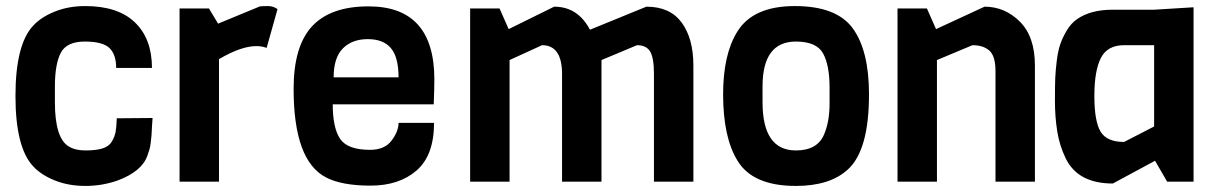

<svg xmlns="http://www.w3.org/2000/svg" viewBox="-20 -599 4023 633"><path d="M365 -209 483 -210Q482 -202 481 -181Q480 -160 479.5 -152.5Q479 -145 477 -129Q475 -113 472.5 -105.5Q470 -98 466 -86Q448 -34 368 -4Q317 14 261.5 14Q206 14 161 -4Q116 -22 90 -50Q31 -112 31 -282.5Q31 -453 90 -515Q116 -543 161 -561Q206 -579 261 -579Q369 -579 425 -525Q481 -471 481 -375H363Q363 -419 341 -440.5Q319 -462 259.5 -462Q200 -462 180.5 -425Q161 -388 161 -314V-262Q161 -143 207 -116Q228 -103 262 -103Q296 -103 317.5 -109.5Q339 -116 348.5 -132Q358 -148 361 -163.5Q364 -179 365 -209Z M895 -569 859 -441Q844 -447 825 -447Q775 -447 702 -404V0H572V-571H669L699 -521L837 -578Q847 -579 864 -579Q881 -579 895 -569Z M1410 -255H1077Q1077 -177 1101.5 -141Q1126 -105 1200 -105Q1248 -105 1271 -135.5Q1294 -166 1294 -194H1411Q1411 -87 1353.5 -37Q1296 13 1201.5 13Q1107 13 1055 -14Q948 -69 948 -306Q948 -447 1009 -512.5Q1070 -578 1195 -578Q1412 -578 1412 -337Q1412 -311 1410 -255ZM1080 -344H1294Q1294 -410 1269 -440Q1244 -470 1192.5 -470Q1141 -470 1110.5 -439.5Q1080 -409 1080 -344Z M2266 0H2136V-355Q2136 -408 2123.5 -429Q2111 -450 2080 -450L1963 -401V0H1833V-355Q1833 -450 1767 -450L1660 -401V0H1530V-571H1627L1657 -503L1807 -577Q1885 -577 1925 -501L2111 -577Q2189 -577 2227.5 -524.5Q2266 -472 2266 -383Z M2715 -258V-310Q2715 -384 2693.5 -423Q2672 -462 2604 -462Q2494 -462 2494 -314V-262Q2494 -103 2604 -103Q2675 -103 2697 -156Q2715 -198 2715 -258ZM2845 -288Q2845 -103 2775 -40Q2716 14 2604 14Q2461 14 2411 -70Q2364 -147 2364 -288Q2364 -420 2411 -495Q2463 -579 2600.5 -579Q2738 -579 2791.5 -505.5Q2845 -432 2845 -288Z M3392 0H3262V-365Q3262 -414 3242 -432Q3222 -450 3186 -450L3069 -401V0H2939V-571H3036L3066 -503L3226 -577Q3293 -577 3342.5 -527.5Q3392 -478 3392 -383Z M3915 0H3828L3788 -69L3649 6Q3533 6 3493 -78Q3473 -119 3465.5 -166.5Q3458 -214 3458 -265.5Q3458 -317 3459 -341.5Q3460 -366 3464 -398.5Q3468 -431 3475.5 -453Q3483 -475 3497 -498.5Q3511 -522 3531 -536Q3576 -567 3648 -567H3785L3915 -575ZM3785 -182V-450H3686Q3631 -450 3609.5 -408Q3588 -366 3588 -282.5Q3588 -199 3608.5 -165Q3629 -131 3686 -131Z"/></svg>

Font: Viga
Style: Regular
Weight: 400
Designer: Oscar Yáñez
Foundry: Fontstage
Version: Version 1.001